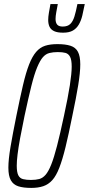

<svg xmlns="http://www.w3.org/2000/svg" viewBox="-20 -912 435 940"><path d="M133 8Q94 8 69.5 0Q45 -8 33 -29.5Q21 -51 21 -91Q21 -131 31.5 -193Q42 -255 60 -344Q78 -433 92.5 -495Q107 -557 122.5 -596.5Q138 -636 157 -658Q176 -680 201 -688Q226 -696 261 -696Q300 -696 325 -688Q350 -680 361.5 -658.5Q373 -637 373 -597Q373 -557 363 -495.5Q353 -434 334 -344Q316 -254 301 -192.5Q286 -131 270.5 -91Q255 -51 236 -30Q217 -9 192 -0.5Q167 8 133 8ZM131 -31Q155 -31 172 -35.5Q189 -40 203 -56Q217 -72 230.5 -105.5Q244 -139 259 -197Q274 -255 293 -344Q313 -436 322 -494.5Q331 -553 331 -586Q331 -619 323 -634Q315 -649 300.5 -653Q286 -657 263 -657Q240 -657 222 -652.5Q204 -648 190 -632Q176 -616 162 -582.5Q148 -549 133.5 -491Q119 -433 100 -344Q87 -282 78.5 -235.5Q70 -189 66 -156Q62 -123 62 -101Q62 -69 69.5 -54Q77 -39 93 -35Q109 -31 131 -31ZM289 -752Q261 -752 245 -759.5Q229 -767 222.5 -781Q216 -795 216 -814Q216 -830 219.5 -850Q223 -870 227 -892H263Q259 -871 255.5 -852Q252 -833 252 -819Q252 -801 260 -791.5Q268 -782 287 -782Q311 -782 324 -794.5Q337 -807 344.5 -831.5Q352 -856 359 -892H395Q389 -861 383 -836Q377 -811 366 -792Q355 -773 337 -762.5Q319 -752 289 -752Z"/></svg>

Font: Saira UltraCondensed ExtraLight
Style: Italic
Weight: 250
Width: 1
Italic angle: -12°
Designer: Hector Gatti with collaboration of the Omnibus-Type team
Foundry: Omnibus-Type
Version: Version 1.101